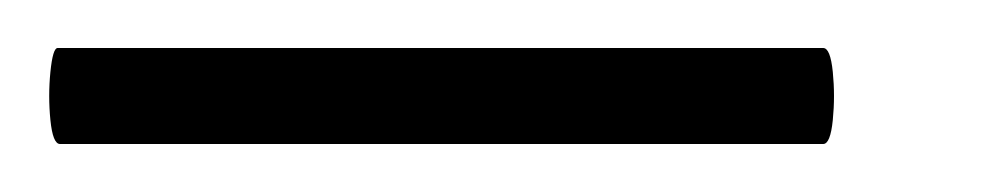

<svg xmlns="http://www.w3.org/2000/svg" viewBox="-32 16 414 80"><path d="M-7 76Q-10 76 -11 66Q-12 56 -11 46Q-10 36 -8 36H311Q314 36 315 46Q316 56 315 66Q314 76 311 76Z"/></svg>

Font: Cormorant
Style: Italic
Weight: 400
Italic angle: -10°
Designer: Christian Thalmann (Catharsis Fonts)
Foundry: Catharsis Fonts
Version: Version 4.000